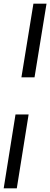

<svg xmlns="http://www.w3.org/2000/svg" viewBox="-67 -810 272 1040"><path d="M120 -391H49L114 -790H185ZM17 -190H88L24 210H-47Z"/></svg>

Font: Georama Extra Condensed Medium
Style: Italic
Weight: 500
Width: 2
Italic angle: -9°
Designer: Jean-Baptiste Levee
Foundry: Production Type
Version: Version 1.000